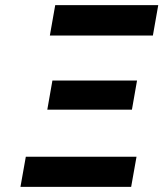

<svg xmlns="http://www.w3.org/2000/svg" viewBox="-20 -731 639 751"><path d="M81 -118 60 0H493L514 -118ZM185 -416 165 -302H496L516 -416ZM196 -711 175 -592H578L599 -711Z"/></svg>

Font: Asimov
Style: NarIt
Weight: 500
Designer: Google
Version: Version 2.000980; 2014